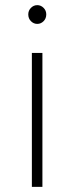

<svg xmlns="http://www.w3.org/2000/svg" viewBox="-20 -727 290 747"><path d="M160 -671Q160 -655 149.5 -644.5Q139 -634 125 -634Q111 -634 100.5 -644.5Q90 -655 90 -671Q90 -686 100.5 -696.5Q111 -707 125 -707Q139 -707 149.5 -696.5Q160 -686 160 -671ZM104 -521H145V0H104Z"/></svg>

Font: TypoPRO Montserrat Alternates
Style: Regular
Weight: 275
Designer: Julieta Ulanovsky
Foundry: Julieta Ulanovsky
Version: Version 6.001